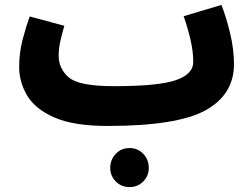

<svg xmlns="http://www.w3.org/2000/svg" viewBox="-20 -492 1023 782"><path d="M418 21Q702 21 817.5 -43Q933 -107 933 -231Q933 -291 917.5 -355.5Q902 -420 882 -472L728 -426Q745 -377 756 -330Q767 -283 767 -239Q767 -190 696 -165.5Q625 -141 444 -141Q302 -141 260.5 -176.5Q219 -212 219 -265Q219 -296 226.5 -327.5Q234 -359 242 -387L101 -425Q87 -387 72.5 -332.5Q58 -278 58 -219Q58 -158 90.5 -103Q123 -48 201.5 -13.5Q280 21 418 21ZM586 192Q586 158 563.5 134.5Q541 111 508 111Q474 111 451.5 134.5Q429 158 429 192Q429 224 451.5 247Q474 270 508 270Q541 270 563.5 247Q586 224 586 192Z"/></svg>

Font: Noto Sans Arabic Condensed Black
Style: Regular
Weight: 900
Width: 3
Designer: Nadine Chahine
Foundry: Monotype Imaging Inc.
Version: 1.001